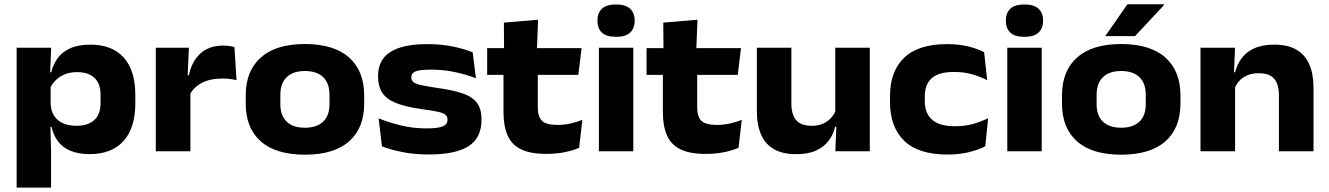

<svg xmlns="http://www.w3.org/2000/svg" viewBox="-20 -710 6237 901"><path d="M400.6 13.2Q347.9 13.2 311.2 -2.2Q274.5 -17.5 252.6 -46.2Q230.7 -74.9 222.3 -113.9H175.6L217.6 -224.4Q218.6 -191.1 233.3 -167.7Q248 -144.3 274.7 -132Q301.4 -119.7 339.3 -119.7Q392.9 -119.7 422.4 -146.6Q451.9 -173.5 451.9 -225.5V-265.5Q451.9 -317.9 423.2 -344.7Q394.6 -371.5 340.9 -371.5Q308.7 -371.5 283.3 -360.9Q257.8 -350.3 240.4 -332.5Q222.9 -314.8 213.9 -292.8L180.6 -370.9H220.6Q229 -407.2 250.3 -436.7Q271.6 -466.1 309.2 -483.3Q346.9 -500.5 404.5 -500.5Q505.5 -500.5 560.3 -440.4Q615.1 -380.2 615.1 -262.2V-226.9Q615.1 -109.1 559.4 -47.9Q503.8 13.2 400.6 13.2ZM58.1 170.5V-486.1H220.1L214.4 -348.6L217.6 -315.8V-164L216.1 -143.8L219.6 1.7V170.5Z M869.8 -264.2 831 -356.9H866.2Q879.6 -421.2 919.9 -458.7Q960.1 -496.1 1029.1 -496.1Q1044.6 -496.1 1057.2 -494.1Q1069.8 -492.1 1080.1 -489.5L1090 -333.6Q1076.2 -337.4 1058.5 -339.4Q1040.7 -341.5 1023.2 -341.5Q966 -341.5 927 -320.9Q888 -300.3 869.8 -264.2ZM711.1 0V-486.1H866.2L859.3 -323L873.5 -321.2V0Z M1410.6 15.9Q1274.8 15.9 1203.9 -46.6Q1133.1 -109 1133.1 -223.9V-262.1Q1133.1 -377.3 1204.2 -440.4Q1275.3 -503.4 1410.6 -503.4Q1546.8 -503.4 1617.9 -440.4Q1689 -377.3 1689 -262.1V-223.9Q1689 -109 1618.1 -46.6Q1547.2 15.9 1410.6 15.9ZM1410.6 -110.6Q1466.1 -110.6 1496.1 -138.8Q1526.2 -167.1 1526.2 -220.9V-265.5Q1526.2 -319.3 1496.4 -348.1Q1466.6 -376.8 1410.6 -376.8Q1355.7 -376.8 1325.6 -348.1Q1295.6 -319.3 1295.6 -265.5V-220.9Q1295.6 -167.1 1325.6 -138.8Q1355.7 -110.6 1410.6 -110.6Z M1993.5 14.9Q1923.9 14.9 1868.1 3.6Q1812.2 -7.7 1772.3 -23.2L1756.9 -154.6Q1802.3 -136.2 1859.5 -121.9Q1916.8 -107.5 1982.1 -107.5Q2034.4 -107.5 2057.2 -116.8Q2080 -126 2080 -148V-149Q2080 -164.2 2069.2 -172.5Q2058.3 -180.8 2031.6 -186.2Q2004.8 -191.6 1957.6 -198.2Q1880.3 -209 1835.9 -227.6Q1791.6 -246.2 1772.8 -276.3Q1754.1 -306.4 1754.1 -350.3V-353.2Q1754.1 -429.5 1812.2 -466.3Q1870.2 -503 1984.6 -503Q2052 -503 2106.1 -491.5Q2160.3 -480.1 2198.2 -464.3L2213.3 -342.8Q2169.1 -360.3 2114.7 -371.8Q2060.3 -383.3 2002.1 -383.3Q1965.4 -383.3 1945.3 -379.2Q1925.3 -375 1917.7 -367.1Q1910.1 -359.1 1910.1 -347.9V-347.1Q1910.1 -334.4 1918.3 -326.2Q1926.5 -318.1 1951.1 -311.9Q1975.8 -305.7 2025.3 -298.4Q2101.2 -288.4 2148.5 -272.5Q2195.8 -256.6 2217.7 -228.1Q2239.6 -199.6 2239.6 -150V-147.7Q2239.6 -63.2 2178.9 -24.1Q2118.2 14.9 1993.5 14.9Z M2543.8 12.2Q2467.8 12.2 2424.1 -9.8Q2380.3 -31.8 2361.5 -75.6Q2342.7 -119.3 2342.7 -183.5V-419.2H2503.7V-205.4Q2503.7 -163.1 2523.2 -143.4Q2542.6 -123.7 2597.2 -123.7Q2627.4 -123.7 2657.9 -130.6Q2688.4 -137.5 2712.9 -147.6L2697.7 -16.5Q2668 -3.3 2628.8 4.4Q2589.6 12.2 2543.8 12.2ZM2266.1 -358.7V-484H2709.2L2694 -358.7ZM2345.5 -472.2 2344.6 -603.9 2505.1 -617.3 2499.3 -472.2Z M2790.4 0V-486.1H2951.9V0ZM2871.2 -537.1Q2825.4 -537.1 2804.6 -557.1Q2783.7 -577.1 2783.7 -611.8V-614.5Q2783.7 -648.8 2804.6 -669Q2825.4 -689.1 2871.2 -689.1Q2915.8 -689.1 2937 -669Q2958.3 -648.8 2958.3 -614.5V-611.8Q2958.3 -577.1 2937 -557.1Q2915.8 -537.1 2871.2 -537.1Z M3291.8 12.2Q3215.8 12.2 3172.1 -9.8Q3128.3 -31.8 3109.5 -75.6Q3090.7 -119.3 3090.7 -183.5V-419.2H3251.7V-205.4Q3251.7 -163.1 3271.2 -143.4Q3290.6 -123.7 3345.2 -123.7Q3375.4 -123.7 3405.9 -130.6Q3436.4 -137.5 3460.9 -147.6L3445.7 -16.5Q3416 -3.3 3376.8 4.4Q3337.6 12.2 3291.8 12.2ZM3014.1 -358.7V-484H3457.2L3442 -358.7ZM3093.5 -472.2 3092.6 -603.9 3253.1 -617.3 3247.3 -472.2Z M3693.7 -486.1V-222.5Q3693.7 -193.4 3702.1 -170.1Q3710.4 -146.9 3731.1 -133.3Q3751.8 -119.7 3788.8 -119.7Q3820.1 -119.7 3842.6 -129.9Q3865.1 -140.1 3880 -156.8Q3894.9 -173.5 3903.3 -193.5L3924.4 -115.7H3899.2Q3891.1 -79.7 3869.2 -50.4Q3847.4 -21.2 3810.1 -3.8Q3772.9 13.5 3716.4 13.5Q3653.6 13.5 3612.6 -9.7Q3571.6 -33 3551.6 -78.2Q3531.7 -123.4 3531.7 -189.9V-486.1ZM4061.7 -486.1V0H3900L3905.7 -138.1L3899.6 -153.7V-486.1Z M4426.4 15.2Q4289.8 15.2 4223.2 -49.3Q4156.6 -113.8 4156.6 -231.2V-260.4Q4156.6 -375.1 4223 -439.1Q4289.4 -503 4425.2 -503Q4461.2 -503 4492.9 -498.2Q4524.7 -493.3 4551.4 -484.5Q4578.1 -475.6 4598.2 -465.4L4612.6 -333.8Q4581.4 -349.8 4543 -361.1Q4504.7 -372.4 4456.7 -372.4Q4385.3 -372.4 4352.6 -343.2Q4319.8 -313.9 4319.8 -259.4V-234.1Q4319.8 -178.5 4354.4 -148Q4389.1 -117.6 4461.1 -117.6Q4508.1 -117.6 4545.5 -128.2Q4583 -138.8 4617.2 -155.3L4603.5 -23.7Q4572.4 -7 4526.6 4.1Q4480.8 15.2 4426.4 15.2Z M4706.9 0V-486.1H4868.4V0ZM4787.7 -537.1Q4741.9 -537.1 4721.1 -557.1Q4700.2 -577.1 4700.2 -611.8V-614.5Q4700.2 -648.8 4721.1 -669Q4741.9 -689.1 4787.7 -689.1Q4832.3 -689.1 4853.5 -669Q4874.8 -648.8 4874.8 -614.5V-611.8Q4874.8 -577.1 4853.5 -557.1Q4832.3 -537.1 4787.7 -537.1Z M5241.1 15.9Q5105.3 15.9 5034.4 -46.6Q4963.6 -109 4963.6 -223.9V-262.1Q4963.6 -377.3 5034.7 -440.4Q5105.8 -503.4 5241.1 -503.4Q5377.3 -503.4 5448.4 -440.4Q5519.5 -377.3 5519.5 -262.1V-223.9Q5519.5 -109 5448.6 -46.6Q5377.7 15.9 5241.1 15.9ZM5241.1 -110.6Q5296.6 -110.6 5326.6 -138.8Q5356.7 -167.1 5356.7 -220.9V-265.5Q5356.7 -319.3 5326.9 -348.1Q5297.1 -376.8 5241.1 -376.8Q5186.2 -376.8 5156.1 -348.1Q5126.1 -319.3 5126.1 -265.5V-220.9Q5126.1 -167.1 5156.1 -138.8Q5186.2 -110.6 5241.1 -110.6ZM5270.7 -690H5443.1V-687.2L5306.2 -540.4H5167.9V-542.4Z M5981.5 0V-264.5Q5981.5 -293.2 5973.4 -316.4Q5965.2 -339.7 5944.6 -353.1Q5924 -366.4 5886.4 -366.4Q5856 -366.4 5833.3 -356.6Q5810.5 -346.9 5795.5 -330Q5780.5 -313.1 5772.3 -292.6L5751.3 -370.9H5776.1Q5784.7 -406.8 5806.3 -436.3Q5827.9 -465.8 5865.5 -483.1Q5903.1 -500.5 5959.2 -500.5Q6022.5 -500.5 6063.1 -477.2Q6103.7 -453.9 6123.8 -408.6Q6143.9 -363.2 6143.9 -297.1V0ZM5613.6 0V-486.1H5775.6L5769.9 -347.9L5776 -332.9V0Z"/></svg>

Font: Anek Gurmukhi Medium SemiExpanded
Style: Regular
Weight: 500
Width: 6
Version: Version 1.003